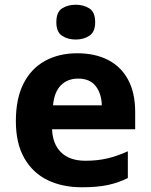

<svg xmlns="http://www.w3.org/2000/svg" viewBox="-20 -781 637 811"><path d="M306 -556Q382 -556 437 -527.5Q492 -499 521.5 -443.5Q551 -388 551 -308V-235H200Q202 -173 238 -137.5Q274 -102 341 -102Q392 -102 434 -112Q476 -122 520 -142V-29Q480 -9 435.5 0.5Q391 10 325 10Q244 10 181.5 -20Q119 -50 83 -112.5Q47 -175 47 -269Q47 -365 79.5 -428.5Q112 -492 170.5 -524Q229 -556 306 -556ZM310 -449Q265 -449 237 -420.5Q209 -392 204 -336H410Q409 -385 384.5 -417Q360 -449 310 -449ZM300 -761Q333 -761 357.5 -745.5Q382 -730 382 -687Q382 -646 357.5 -630Q333 -614 300 -614Q266 -614 242 -630Q218 -646 218 -687Q218 -730 242 -745.5Q266 -761 300 -761Z"/></svg>

Font: Noto Sans Cherokee
Style: Regular
Weight: 400
Designer: Monotype Design Team
Foundry: Monotype Imaging Inc.
Version: Version 2.001